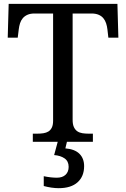

<svg xmlns="http://www.w3.org/2000/svg" viewBox="-20 -734 653 994"><path d="M356 -113.8Q356 -90.3 362.5 -76.2Q369.1 -62 380.1 -54.4Q391.1 -46.9 406.2 -44.4Q421.4 -42 438 -42H460.9V0H149.9V-42H172.9Q189.5 -42 204.3 -44.2Q219.2 -46.4 230.5 -53.2Q241.7 -60.1 248.3 -73.5Q254.9 -86.9 254.9 -108.9V-664.1H159.2Q137.2 -664.1 122.3 -657.5Q107.4 -650.9 97.9 -639.6Q88.4 -628.4 83.7 -613.5Q79.1 -598.6 77.1 -582L71.8 -539.1H20L24.9 -713.9H587.9L592.8 -539.1H541L536.1 -582Q534.2 -598.6 529.3 -613.5Q524.4 -628.4 515.1 -639.6Q505.9 -650.9 490.7 -657.5Q475.6 -664.1 453.1 -664.1H356ZM415.5 126Q415.5 179.2 381.6 209.7Q347.7 240.2 283.7 240.2Q275.9 240.2 266.1 239.5Q256.3 238.8 246.1 237.3Q235.8 235.8 225.6 233.6Q215.3 231.4 206.5 229V178.2Q224.6 182.1 242.7 184.1Q260.7 186 274.4 186Q303.2 186 319.3 170.9Q335.4 155.8 335.4 129.9Q335.4 100.6 314.2 85.9Q293 71.3 260.3 68.8L281.2 -8.8H328.6L318.4 34.2Q367.2 38.1 391.4 62.3Q415.5 86.4 415.5 126Z"/></svg>

Font: Droid Serif
Style: Regular
Weight: 400
Designer: Monotype Design team
Foundry: Monotype Imaging Inc.
Version: Version 1.03